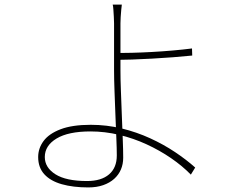

<svg xmlns="http://www.w3.org/2000/svg" viewBox="-20 -789 1040 840"><path d="M513 -769Q512 -762 510.5 -746.5Q509 -731 508 -714.5Q507 -698 507 -687Q507 -655 507 -599Q507 -543 507 -483Q507 -443 509 -391Q511 -339 513 -284.5Q515 -230 517 -181.5Q519 -133 519 -99Q519 -71 509 -47.5Q499 -24 479.5 -6.5Q460 11 431.5 21Q403 31 366 31Q300 31 250.5 17Q201 3 174 -26.5Q147 -56 147 -102Q147 -140 170.5 -172Q194 -204 245 -223.5Q296 -243 377 -243Q447 -243 512.5 -227Q578 -211 637 -184Q696 -157 746 -123.5Q796 -90 834 -56L815 -25Q778 -63 728.5 -97Q679 -131 621.5 -157.5Q564 -184 501.5 -199Q439 -214 376 -214Q279 -214 227.5 -183Q176 -152 176 -102Q176 -56 222.5 -26.5Q269 3 361 3Q423 3 457 -26Q491 -55 491 -109Q491 -138 489 -184.5Q487 -231 485 -284.5Q483 -338 481 -390Q479 -442 479 -483Q479 -511 479 -550.5Q479 -590 479 -628Q479 -666 479 -687Q479 -699 478 -715.5Q477 -732 476 -747.5Q475 -763 473 -769ZM486 -557Q515 -557 556 -558Q597 -559 643 -561.5Q689 -564 735 -568Q781 -572 820 -577L821 -546Q782 -542 736.5 -538.5Q691 -535 645 -532.5Q599 -530 557.5 -528.5Q516 -527 486 -527Z"/></svg>

Font: Noto Sans JP
Style: Regular
Weight: 100
Designer: Ryoko NISHIZUKA 西塚涼子 (kana, bopomofo & ideographs); Paul D. Hunt (Latin, Greek & Cyrillic); Sandoll Communications 산돌커뮤니
Foundry: Adobe
Version: Version 2.004;hotconv 1.0.118;makeotfexe 2.5.65603